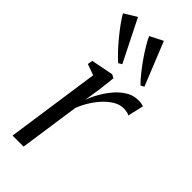

<svg xmlns="http://www.w3.org/2000/svg" viewBox="-265 -873 916 916"><g transform="rotate(45 193.0 -415.0)"><path d="M45 0 113.5 -475.5 57.5 -495.5 62 -521 174.5 -543 192 -533.5 182.5 -449 169.5 -365.5Q180 -395.5 198 -426.8Q216 -458 239.2 -484.8Q262.5 -511.5 290.5 -527.8Q318.5 -544 349 -544Q361 -544 371 -542.5Q381 -541 386 -537.5L367.5 -458Q362 -462.5 351.2 -464.8Q340.5 -467 327 -467Q303 -467 279 -453.2Q255 -439.5 233 -416.2Q211 -393 193 -364Q175 -335 163.5 -305L119.5 0ZM157 -600.5Q137 -618 114.2 -642.5Q91.5 -667 69.8 -693.8Q48 -720.5 31 -744.5Q14 -768.5 5 -785L68 -823.5L174.5 -611ZM307.5 -600.5Q288.5 -619.5 267.5 -645.8Q246.5 -672 227 -700.2Q207.5 -728.5 192.5 -753.8Q177.5 -779 170 -796.5L236 -830L325 -609.5Z"/></g></svg>

Font: Merriweather 72pt Light
Style: Italic
Weight: 300
Italic angle: -7.8°
Version: Version 2.101